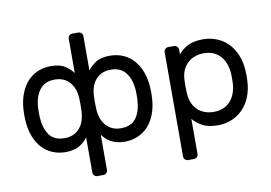

<svg xmlns="http://www.w3.org/2000/svg" viewBox="-90 -851 1675 1188"><g transform="rotate(-10 748.0 -257.5)"><path d="M263 10Q218 10 180 -6.5Q142 -23 114.5 -53.5Q87 -84 70.5 -128Q54 -172 51 -227Q50 -242 50 -259.5Q50 -277 51 -292Q54 -347 70.5 -391Q87 -435 114.5 -466Q142 -497 180 -513.5Q218 -530 263 -530Q320 -530 351.5 -509.5Q383 -489 403 -462V-678Q403 -689 411 -697Q419 -705 430 -705H468Q479 -705 487 -697Q495 -689 495 -678V-462Q515 -489 546.5 -509.5Q578 -530 635 -530Q680 -530 718 -513.5Q756 -497 783.5 -466Q811 -435 827.5 -391Q844 -347 847 -292Q848 -277 848 -259.5Q848 -242 847 -227Q844 -172 827.5 -128Q811 -84 783.5 -53.5Q756 -23 718 -6.5Q680 10 635 10Q606 10 584 4Q562 -2 545.5 -11.5Q529 -21 516.5 -33.5Q504 -46 495 -58V163Q495 174 487 182Q479 190 468 190H430Q419 190 411 182Q403 174 403 163V-58Q394 -46 381.5 -33.5Q369 -21 352.5 -11.5Q336 -2 314 4Q292 10 263 10ZM403 -303Q400 -368 365.5 -406Q331 -444 273 -444Q211 -444 178.5 -402Q146 -360 142 -288Q141 -260 142 -232Q146 -160 176.5 -118Q207 -76 273 -76Q329 -76 364.5 -114.5Q400 -153 403 -224Q404 -239 404 -263.5Q404 -288 403 -303ZM495 -303Q494 -288 494 -263.5Q494 -239 495 -224Q498 -153 533.5 -114.5Q569 -76 625 -76Q691 -76 721.5 -118Q752 -160 756 -232Q757 -260 756 -288Q752 -360 719.5 -402Q687 -444 625 -444Q567 -444 532.5 -406Q498 -368 495 -303Z M973 0ZM1219 10Q1157 10 1120 -11.5Q1083 -33 1064 -58V163Q1064 174 1056 182Q1048 190 1037 190H1000Q989 190 981 182Q973 174 973 163V-493Q973 -504 981 -512Q989 -520 1000 -520H1037Q1048 -520 1056 -512Q1064 -504 1064 -493V-462Q1084 -489 1121 -509.5Q1158 -530 1219 -530Q1266 -530 1306.5 -513.5Q1347 -497 1377 -466Q1407 -435 1425 -391Q1443 -347 1446 -292Q1447 -277 1447 -259.5Q1447 -242 1446 -227Q1443 -172 1425 -128Q1407 -84 1377 -53.5Q1347 -23 1306.5 -6.5Q1266 10 1219 10ZM1064 -303Q1063 -288 1063 -263.5Q1063 -239 1064 -224Q1067 -153 1106.5 -114.5Q1146 -76 1209 -76Q1275 -76 1313 -118Q1351 -160 1355 -232Q1356 -260 1355 -288Q1351 -360 1313 -402Q1275 -444 1209 -444Q1147 -444 1107 -406Q1067 -368 1064 -303Z"/></g></svg>

Font: Rubik
Style: Regular
Weight: 400
Designer: Hubert & Fischer
Foundry: Hubert & Fischer
Version: Version 1.002; ttfautohint (v1.6)